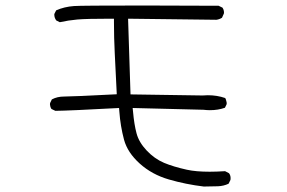

<svg xmlns="http://www.w3.org/2000/svg" viewBox="-20 -664 1040 696"><path d="M795.9 -43.5Q765.1 -41.5 740.2 -41.5Q689.9 -41.5 657.2 -48.8Q608.4 -59.6 574.7 -73.7Q540 -88.4 511.7 -118.4Q483.4 -148.4 474.9 -180.9Q466.3 -213.4 462.4 -257.8L460.9 -272.5L717.3 -266.1Q730.5 -264.6 740.7 -264.6Q771 -264.6 795.4 -273.4L801.3 -285.6Q801.8 -287.1 801.8 -288.8Q801.8 -290.5 801.5 -293Q801.3 -295.4 800.3 -297.9Q799.3 -303.7 796.4 -308.6Q767.1 -318.8 733.4 -318.8Q724.1 -318.8 714.4 -317.9L453.1 -321.8L444.3 -596.2L764.6 -592.3Q775.4 -593.8 784.7 -599.6L791.5 -614.7Q792 -616.2 792 -618.4Q792 -620.6 791.5 -624Q790.5 -630.4 786.6 -636.2L772.5 -643.1Q581.5 -644 504.4 -644Q272 -644 248.5 -642.1Q212.9 -639.6 183.6 -626.5L177.2 -613.8Q176.8 -612.8 176.8 -611.8Q176.8 -599.1 184.1 -589.8L196.8 -583.5Q227.1 -590.3 260.3 -593.3Q293.5 -596.2 379.9 -596.2H393.1V-583Q393.1 -526.9 396 -470.2L403.3 -322.3Q242.7 -314 211.9 -314Q187.5 -314 168 -303.7L161.6 -290.5Q161.1 -289.1 161.1 -285.9Q161.1 -282.7 162.4 -278.1Q163.6 -273.4 166.5 -269L180.7 -262.2Q230 -262.7 411.6 -272.5L412.6 -259.8Q416.5 -206.5 429.7 -157.2Q442.4 -110.8 486.6 -71Q530.8 -31.2 592.3 -13.4Q653.8 4.4 718.8 12.2Q745.1 12.2 770.5 11.2Q791 10.3 808.6 2L815.4 -11.7Q815.9 -15.1 815.9 -18.1Q815.9 -28.8 810.1 -36.1Z"/></svg>

Font: NaikaiFont
Style: ExtraLight
Weight: 200
Version: Version 1.89